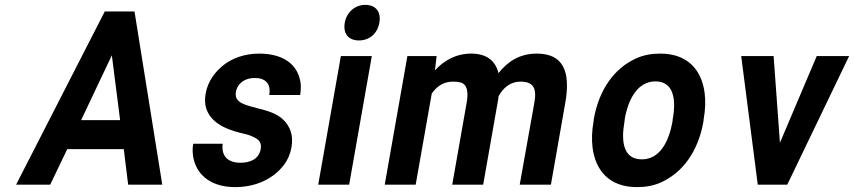

<svg xmlns="http://www.w3.org/2000/svg" viewBox="-20 -758 3505 788"><path d="M488 -146 506 0H646L532 -711H410L46 0H186L256 -146ZM313 -265 439 -531 473 -265Z M967 -90C918 -90 887 -115 894 -168H773C769 -147 770 -125 775 -104C792 -34 852 10 946 10C1007 10 1060 -8 1100 -37C1134 -62 1167 -99 1176 -152C1181 -178 1179 -201 1173 -219C1160 -257 1132 -282 1093 -297C1063 -309 1016 -317 985 -329C964 -337 943 -349 948 -380C955 -418 987 -438 1025 -438C1070 -438 1093 -414 1085 -368H1212C1216 -393 1216 -415 1210 -436C1192 -502 1133 -538 1043 -538C984 -538 932 -519 895 -489C863 -463 833 -425 824 -374C820 -351 821 -331 826 -314C844 -257 901 -229 965 -213C984 -209 999 -205 1011 -200C1034 -190 1056 -180 1050 -146C1043 -106 1008 -90 967 -90Z M1413 0 1506 -528H1379L1286 0ZM1453 -592C1495 -592 1529 -619 1537 -665C1545 -711 1521 -738 1479 -738C1438 -738 1403 -709 1395 -665C1387 -619 1411 -592 1453 -592Z M1839 -423C1850 -423 1860 -422 1869 -420C1899 -412 1903 -379 1895 -335L1836 0H1963L2025 -352C2025 -354 2026 -361 2026 -363C2045 -397 2074 -423 2116 -423C2169 -423 2184 -396 2173 -336L2113 0H2241L2300 -336C2322 -462 2294 -538 2183 -538C2113 -538 2064 -506 2026 -458C2013 -509 1977 -538 1914 -538C1851 -538 1801 -509 1765 -469L1772 -528H1652L1559 0H1686L1752 -374C1772 -403 1800 -423 1839 -423Z M2417 -269 2416 -259C2409 -220 2408 -185 2412 -152C2424 -58 2481 10 2594 10C2630 10 2664 4 2694 -10C2780 -49 2845 -134 2867 -259L2868 -269C2875 -308 2876 -343 2872 -376C2860 -470 2803 -538 2690 -538C2654 -538 2620 -532 2590 -518C2504 -479 2439 -394 2417 -269ZM2741 -269 2740 -259C2725 -176 2688 -104 2614 -104C2539 -104 2528 -175 2543 -259L2544 -269C2558 -351 2597 -424 2670 -424C2744 -424 2756 -352 2741 -269Z M3181 -172 3155 -528H3022L3090 0H3211L3465 -528H3332Z"/></svg>

Font: Asimov
Style: NarIt
Weight: 500
Designer: Google
Version: Version 2.000980; 2014